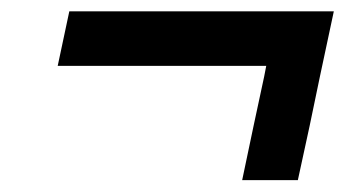

<svg xmlns="http://www.w3.org/2000/svg" viewBox="-20 -464 612 331"><path d="M397.5 -153.5Q407.5 -201.5 417.2 -247.2Q427 -293 435.5 -332.5L439 -350.5H79.5L99.5 -444.5H555.5L531.5 -332Q523.5 -292.5 513.8 -247Q504 -201.5 493.5 -153.5Z"/></svg>

Font: Commissioner Medium
Style: Italic
Weight: 500
Italic angle: -12°
Designer: Kostas Bartsokas
Foundry: Kostas Bartsokas
Version: Version 1.000; ttfautohint (v1.8.3)